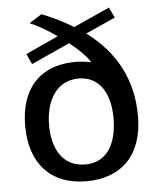

<svg xmlns="http://www.w3.org/2000/svg" viewBox="-53 -784 700 844"><g transform="rotate(-5 296.5 -362.0)"><path d="M152 -245C152 -350 199 -439 299 -439C390 -439 437 -363 437 -252C437 -152 400 -60 296 -60C194 -60 152 -145 152 -245ZM101 -520 271 -597C312 -565 346 -531 361 -505C345 -509 316 -513 294 -513C126 -513 47 -407 47 -252C47 -88 135 14 295 14C454 14 545 -85 545 -252C545 -410 479 -537 350 -633L481 -692L459 -738L300 -666C259 -691 213 -714 161 -735L106 -700C140 -686 183 -661 224 -632L80 -566Z"/></g></svg>

Font: Perun Medium
Style: Regular
Weight: 500
Foundry: Copyright (c) Stefan Peev, Context Ltd, 2016
Version: Version 1.089